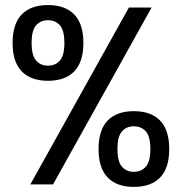

<svg xmlns="http://www.w3.org/2000/svg" viewBox="-20 -730 720 760"><path d="M29.8 -560.1Q29.8 -635.3 65.9 -672.6Q102.1 -710 169.9 -710Q237.8 -710 273.9 -672.6Q310.1 -635.3 310.1 -560.1Q310.1 -484.9 273.9 -447.5Q237.8 -410.2 169.9 -410.2Q102.1 -410.2 65.9 -447.5Q29.8 -484.9 29.8 -560.1ZM100.1 0 490.2 -700.2H580.1L189.9 0ZM105 -560.1Q105 -511.2 122.6 -490.7Q140.1 -470.2 169.9 -470.2Q199.7 -470.2 217.3 -490.7Q234.9 -511.2 234.9 -560.1Q234.9 -608.9 217.5 -629.4Q200.2 -649.9 169.9 -649.9Q140.1 -649.9 122.6 -629.4Q105 -608.9 105 -560.1ZM370.1 -140.1Q370.1 -215.3 406 -252.7Q441.9 -290 509.8 -290Q577.6 -290 613.8 -252.7Q649.9 -215.3 649.9 -140.1Q649.9 -64.9 614 -27.6Q578.1 9.8 509.8 9.8Q441.9 9.8 406 -27.6Q370.1 -64.9 370.1 -140.1ZM444.8 -140.1Q444.8 -91.3 462.4 -70.6Q480 -49.8 509.8 -49.8Q539.6 -49.8 557.4 -70.6Q575.2 -91.3 575.2 -140.1Q575.2 -189 557.6 -209.5Q540 -230 509.8 -230Q480 -230 462.4 -209.5Q444.8 -189 444.8 -140.1Z"/></svg>

Font: 
Style: .
Weight: 400
Designer: Jovanny Lemonad
Foundry: Jovanny Lemonad
Version: Version 1.002